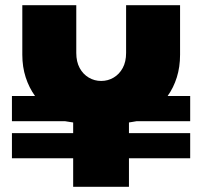

<svg xmlns="http://www.w3.org/2000/svg" viewBox="-20 -720 780 740"><path d="M262 0V-110H26V-207H262V-248Q253 -249 245.5 -250.5Q238 -252 230 -253H26V-350H115Q92 -382 79 -422Q66 -462 66 -509V-700H274V-516Q274 -482 287 -458Q300 -434 322 -421Q344 -408 370 -408Q396 -408 418 -421Q440 -434 453 -458Q466 -482 466 -516V-700H674V-509Q674 -462 661.5 -422Q649 -382 626 -350H713V-253H507Q500 -252 492.5 -250.5Q485 -249 477 -248V-207H713V-110H477V0Z"/></svg>

Font: MuseoModerno Thin Black
Style: Regular
Weight: 900
Version: Version 1.002